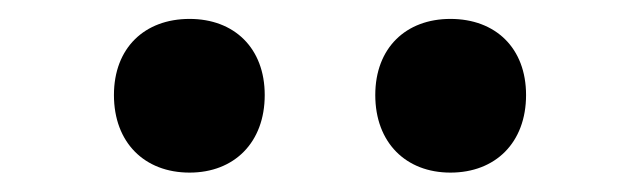

<svg xmlns="http://www.w3.org/2000/svg" viewBox="-20 -806 660 198"><path d="M175.5 -628C221.5 -628 253 -659 253 -708C253 -756.5 221.5 -786.5 175.5 -786.5C129 -786.5 97.5 -756.5 97.5 -708C97.5 -659 129 -628 175.5 -628ZM444.5 -628C491 -628 522.5 -659 522.5 -708C522.5 -756.5 491 -786.5 444.5 -786.5C398.5 -786.5 367 -756.5 367 -708C367 -659 398.5 -628 444.5 -628Z"/></svg>

Font: Monaspace Neon SemiBold
Style: Regular
Weight: 600
Designer: Riley Cran & the Lettermatic Team
Foundry: Lettermatic
Version: Version 1.200 (Monaspace Neon)